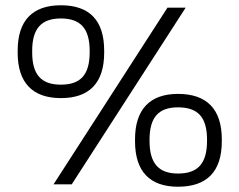

<svg xmlns="http://www.w3.org/2000/svg" viewBox="-20 -699 907 728"><path d="M492 -171V-163C492 -49 548 9 655 9C765 9 821 -49 821 -163V-171C821 -284 765 -343 655 -343C548 -343 492 -284 492 -171ZM47 -499C47 -386 103 -327 211 -327C320 -327 375 -386 375 -499V-507C375 -621 320 -679 211 -679C103 -679 47 -621 47 -507ZM102 -501V-506C102 -590 136 -629 211 -629C286 -629 320 -590 320 -506V-501C320 -416 286 -378 211 -378C136 -378 102 -416 102 -501ZM183 0H252L684 -670H615ZM547 -165V-169C547 -254 581 -292 655 -292C731 -292 765 -254 765 -169V-165C765 -80 731 -41 655 -41C581 -41 547 -80 547 -165Z"/></svg>

Font: LT Wave Alt Light
Style: Regular
Weight: 300
Designer: Daniel Lyons
Version: Version 2.5 (Glyphs App)